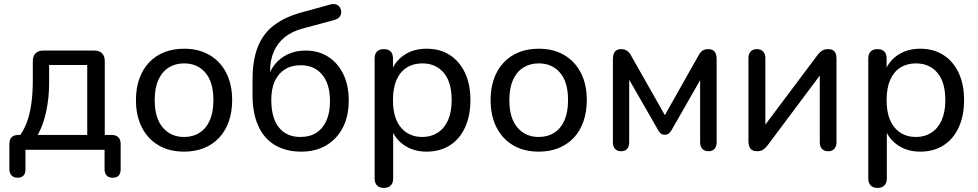

<svg xmlns="http://www.w3.org/2000/svg" viewBox="-20 -735 4800 942"><path d="M66 137Q48 137 37 126Q26 115 26 95V-28Q26 -73 71 -73H121L66 -54Q94 -89 110 -130.5Q126 -172 133.5 -224.5Q141 -277 141 -344V-435Q141 -460 154.5 -473.5Q168 -487 193 -487H442Q467 -487 480.5 -473.5Q494 -460 494 -435V-31L452 -73H527Q549 -73 560.5 -61.5Q572 -50 572 -28V95Q572 137 533 137Q513 137 503 126Q493 115 493 95V0H105V95Q105 137 66 137ZM165 -73H408V-416H221V-327Q221 -255 206.5 -187.5Q192 -120 165 -73Z M883 9Q811 9 758 -22Q705 -53 676 -110Q647 -167 647 -244Q647 -302 663.5 -348.5Q680 -395 711 -428Q742 -461 785.5 -478.5Q829 -496 883 -496Q955 -496 1008 -465Q1061 -434 1090 -377.5Q1119 -321 1119 -244Q1119 -186 1102.5 -139Q1086 -92 1055 -59Q1024 -26 980.5 -8.5Q937 9 883 9ZM883 -63Q927 -63 959.5 -84Q992 -105 1009.5 -145Q1027 -185 1027 -244Q1027 -332 988 -378Q949 -424 883 -424Q840 -424 807.5 -403.5Q775 -383 757 -343Q739 -303 739 -244Q739 -156 778.5 -109.5Q818 -63 883 -63Z M1458 9Q1384 9 1330 -22.5Q1276 -54 1247.5 -116.5Q1219 -179 1219 -269V-344Q1219 -441 1245.5 -506.5Q1272 -572 1325.5 -612Q1379 -652 1459 -674L1601 -713Q1621 -718 1634.5 -711Q1648 -704 1653 -686Q1657 -667 1647.5 -654Q1638 -641 1617 -636L1465 -595Q1412 -581 1376.5 -552Q1341 -523 1323 -481Q1305 -439 1305 -385V-342H1291Q1302 -386 1328 -418.5Q1354 -451 1392.5 -469Q1431 -487 1479 -487Q1542 -487 1589.5 -457Q1637 -427 1664 -372Q1691 -317 1691 -242Q1691 -165 1662 -109Q1633 -53 1581 -22Q1529 9 1458 9ZM1454 -63Q1500 -63 1532 -83.5Q1564 -104 1581.5 -143Q1599 -182 1599 -239Q1599 -323 1560.5 -369Q1522 -415 1455 -415Q1410 -415 1377.5 -394.5Q1345 -374 1328 -336.5Q1311 -299 1311 -246Q1311 -156 1348.5 -109.5Q1386 -63 1454 -63Z M1863 187Q1842 187 1830 175Q1818 163 1818 141V-448Q1818 -471 1830 -482.5Q1842 -494 1863 -494Q1885 -494 1896.5 -482.5Q1908 -471 1908 -448V-357L1897 -375Q1913 -430 1960 -463Q2007 -496 2073 -496Q2138 -496 2186 -465.5Q2234 -435 2261 -378.5Q2288 -322 2288 -244Q2288 -167 2261.5 -109.5Q2235 -52 2186.5 -21.5Q2138 9 2073 9Q2008 9 1961 -24Q1914 -57 1898 -111H1909V141Q1909 163 1897 175Q1885 187 1863 187ZM2052 -63Q2095 -63 2127.5 -84Q2160 -105 2178 -145Q2196 -185 2196 -244Q2196 -332 2157 -378Q2118 -424 2052 -424Q2008 -424 1975.5 -403.5Q1943 -383 1925.5 -343Q1908 -303 1908 -244Q1908 -156 1947 -109.5Q1986 -63 2052 -63Z M2623 9Q2551 9 2498 -22Q2445 -53 2416 -110Q2387 -167 2387 -244Q2387 -302 2403.5 -348.5Q2420 -395 2451 -428Q2482 -461 2525.5 -478.5Q2569 -496 2623 -496Q2695 -496 2748 -465Q2801 -434 2830 -377.5Q2859 -321 2859 -244Q2859 -186 2842.5 -139Q2826 -92 2795 -59Q2764 -26 2720.5 -8.5Q2677 9 2623 9ZM2623 -63Q2667 -63 2699.5 -84Q2732 -105 2749.5 -145Q2767 -185 2767 -244Q2767 -332 2728 -378Q2689 -424 2623 -424Q2580 -424 2547.5 -403.5Q2515 -383 2497 -343Q2479 -303 2479 -244Q2479 -156 2518.5 -109.5Q2558 -63 2623 -63Z M3027 7Q3008 7 2997.5 -4.5Q2987 -16 2987 -37V-445Q2987 -461 2991.5 -472Q2996 -483 3005 -488.5Q3014 -494 3028 -494Q3041 -494 3050 -489.5Q3059 -485 3065.5 -478Q3072 -471 3077 -461L3242 -170L3406 -461Q3412 -472 3418 -479Q3424 -486 3433 -490Q3442 -494 3455 -494Q3476 -494 3486 -481.5Q3496 -469 3496 -445V-37Q3496 -16 3485.5 -4.5Q3475 7 3456 7Q3437 7 3426 -4.5Q3415 -16 3415 -37V-382H3438L3274 -95Q3269 -87 3262 -80.5Q3255 -74 3242 -74Q3228 -74 3221.5 -80.5Q3215 -87 3210 -95L3045 -382H3067V-37Q3067 -16 3057 -4.5Q3047 7 3027 7Z M3694 7Q3681 7 3671.5 2Q3662 -3 3657 -14Q3652 -25 3652 -42V-450Q3652 -471 3663 -482.5Q3674 -494 3694 -494Q3713 -494 3724 -482.5Q3735 -471 3735 -450V-89H3709L3991 -465Q3999 -476 4011 -485Q4023 -494 4043 -494Q4057 -494 4066 -489Q4075 -484 4079.5 -473.5Q4084 -463 4084 -446V-37Q4084 -17 4073.5 -5Q4063 7 4044 7Q4023 7 4012.5 -5Q4002 -17 4002 -37V-399H4028L3746 -22Q3738 -11 3726 -2Q3714 7 3694 7Z M4285 187Q4264 187 4252 175Q4240 163 4240 141V-448Q4240 -471 4252 -482.5Q4264 -494 4285 -494Q4307 -494 4318.5 -482.5Q4330 -471 4330 -448V-357L4319 -375Q4335 -430 4382 -463Q4429 -496 4495 -496Q4560 -496 4608 -465.5Q4656 -435 4683 -378.5Q4710 -322 4710 -244Q4710 -167 4683.5 -109.5Q4657 -52 4608.5 -21.5Q4560 9 4495 9Q4430 9 4383 -24Q4336 -57 4320 -111H4331V141Q4331 163 4319 175Q4307 187 4285 187ZM4474 -63Q4517 -63 4549.5 -84Q4582 -105 4600 -145Q4618 -185 4618 -244Q4618 -332 4579 -378Q4540 -424 4474 -424Q4430 -424 4397.5 -403.5Q4365 -383 4347.5 -343Q4330 -303 4330 -244Q4330 -156 4369 -109.5Q4408 -63 4474 -63Z"/></svg>

Font: Nunito Medium
Style: Regular
Weight: 500
Designer: Vernon Adams
Foundry: Vernon Adams
Version: Version 3.601